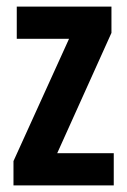

<svg xmlns="http://www.w3.org/2000/svg" viewBox="-20 -564 385 584"><path d="M326 0H21V-74L190 -446H31V-544H319V-464L154 -98H326Z"/></svg>

Font: Noto Sans Bengali ExtraCondensed SemiBold
Style: Regular
Weight: 600
Width: 2
Designer: Joana Ranito - Universal Thirst; Jelle Bosma - Monotype Design Team
Foundry: Universal Thirst ehf.
Version: Version 3.000; ttfautohint (v1.8.4.7-5d5b)